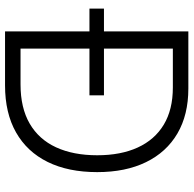

<svg xmlns="http://www.w3.org/2000/svg" viewBox="-23 -745 768 762"><g transform="rotate(90 361.0 -364.0)"><path d="M318.8 0H142.1V-61.5H314.9Q408.2 -61.5 470.7 -97.9Q533.2 -134.3 564.7 -202.6Q596.2 -271 596.2 -365.7Q596.2 -459.5 565.4 -526.6Q534.7 -593.8 474.9 -629.9Q415 -666 327.1 -666H139.6V-727.5H331.5Q435.5 -727.5 509.8 -684.1Q584 -640.6 623.5 -559.6Q663.1 -478.5 663.1 -365.7Q663.1 -251 622.8 -169.2Q582.5 -87.4 505.6 -43.7Q428.7 0 318.8 0ZM172.9 -727.5V0H104.5V-727.5ZM14.2 -335V-392.6H358.4V-335Z"/></g></svg>

Font: Inter 18pt Light
Style: Regular
Weight: 300
Designer: Rasmus Andersson
Foundry: rsms
Version: Version 4.001;git-66647c0bb